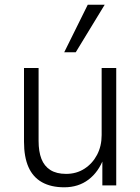

<svg xmlns="http://www.w3.org/2000/svg" viewBox="-20 -788 597 816"><path d="M253 8Q197 8 158.5 -13.5Q120 -35 101 -78Q82 -121 82 -186V-499H144V-189Q144 -144 156 -113Q168 -82 194 -65.5Q220 -49 261 -49Q305 -49 339 -71Q373 -93 392.5 -130Q412 -167 412 -214V-499H474V0H415V-116H421Q399 -57 356 -24.5Q313 8 253 8ZM253 -566 353 -768H425L302 -566Z"/></svg>

Font: Nunitoga
Style: Light
Weight: 300
Designer: Vernon Adams
Foundry: Vernon Adams
Version: Version 1.0